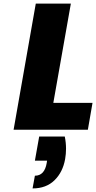

<svg xmlns="http://www.w3.org/2000/svg" viewBox="-20 -725 537 1073"><path d="M278 -150H497L471 0H56L180 -705H376ZM342 38Q349 72 349 106Q349 135 344 164Q331 237 284.5 282.5Q238 328 162 328L175 257Q229 257 241 186L243 173H175L199 38Z"/></svg>

Font: Fz Poppins ExtBd
Style: Italic
Weight: 800
Italic angle: -10°
Designer: Ninad Kale (Devanagari), Jonny Pinhorn (Latin)
Foundry: Indian Type Foundry
Version: Vit hóa bi Vntype.Com & FontZin.Com